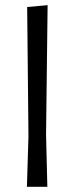

<svg xmlns="http://www.w3.org/2000/svg" viewBox="-20 -722 287 742"><path d="M163 0 158 -201 164 -702 85 -695 90 -195 84 0Z"/></svg>

Font: Alegreya Sans
Style: Regular
Weight: 400
Designer: Juan Pablo del Peral
Foundry: Huerta Tipografica
Version: Version 1.000;PS 001.000;hotconv 1.0.70;makeotf.lib2.5.58329